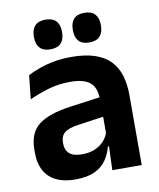

<svg xmlns="http://www.w3.org/2000/svg" viewBox="-79 -740 674 813"><g transform="rotate(-10 258.0 -333.0)"><path d="M340 0 344.5 -120 341 -131V-284.5L340.5 -306.5Q340.5 -354.5 314.2 -377Q288 -399.5 228.5 -399.5Q178 -399.5 133.8 -386.2Q89.5 -373 52 -355.5L63 -457.5Q85 -469 113.2 -479.2Q141.5 -489.5 176.5 -496Q211.5 -502.5 252 -502.5Q312 -502.5 353.5 -488.2Q395 -474 419.8 -447.5Q444.5 -421 455.5 -384.2Q466.5 -347.5 466.5 -303V0ZM179.5 11.5Q106.5 11.5 68.2 -25Q30 -61.5 30 -129V-143Q30 -214.5 74 -248.8Q118 -283 213.5 -296L352.5 -315L360 -232.5L232 -214Q190 -208.5 172.2 -194Q154.5 -179.5 154.5 -151.5V-146.5Q154.5 -119 171.8 -103.8Q189 -88.5 226 -88.5Q259 -88.5 282.5 -99Q306 -109.5 321.2 -126.8Q336.5 -144 343 -165.5L361 -102H339Q331 -70.5 313.2 -44.8Q295.5 -19 263.5 -3.8Q231.5 11.5 179.5 11.5ZM171 -549.5Q141 -549.5 126 -565.8Q111 -582 111 -611.5V-615Q111 -644.5 126 -660.8Q141 -677 171 -677Q202.5 -677 217.2 -660.8Q232 -644.5 232 -615V-611.5Q232 -582 217.2 -565.8Q202.5 -549.5 171 -549.5ZM338.5 -549.5Q308 -549.5 293.2 -565.8Q278.5 -582 278.5 -611.5V-615Q278.5 -644.5 293.2 -660.8Q308 -677 338.5 -677Q369 -677 384 -660.8Q399 -644.5 399 -615V-611.5Q399 -582 384 -565.8Q369 -549.5 338.5 -549.5Z"/></g></svg>

Font: Anek Gurmukhi Medium SemiBold
Style: Regular
Weight: 600
Version: Version 1.003